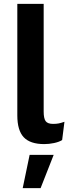

<svg xmlns="http://www.w3.org/2000/svg" viewBox="-20 -739 359 998"><path d="M207 -159Q207 -123 217.5 -109Q228 -95 256 -95Q273 -95 285.5 -97.5Q298 -100 315 -106L303 -11Q287 -1 261 4.5Q235 10 210 10Q137 10 103.5 -25.5Q70 -61 70 -139V-719H207ZM191 239H98L134 66H259Z"/></svg>

Font: Work Sans SemiBold
Style: Regular
Weight: 600
Designer: Wei Huang
Foundry: Wei Huang
Version: Version 1.500